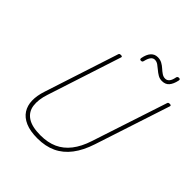

<svg xmlns="http://www.w3.org/2000/svg" viewBox="-318 -1447 1681 1681"><g transform="rotate(45 522.5 -607.0)"><path d="M422 19Q332 19 273.5 -6.5Q215 -32 186 -77Q157 -122 155.5 -182.5Q154 -243 178 -315L401 -1000Q403 -1008 407.5 -1011.5Q412 -1015 424 -1015Q434 -1015 438 -1011.5Q442 -1008 439 -1000L215 -312Q187 -227 196 -160Q205 -93 260.5 -56Q316 -19 422 -19Q512 -19 579.5 -49.5Q647 -80 696 -143Q745 -206 776 -301L1006 -1000Q1008 -1008 1012.5 -1011.5Q1017 -1015 1029 -1015Q1049 -1015 1044 -1000L815 -301Q780 -194 725.5 -122.5Q671 -51 596 -16Q521 19 422 19ZM582 -1103Q565 -1103 568 -1122Q578 -1175 602.5 -1202.5Q627 -1230 666 -1230Q696 -1230 719.5 -1217Q743 -1204 762 -1186.5Q781 -1169 801 -1155.5Q821 -1142 843 -1142Q866 -1142 881 -1160Q896 -1178 903 -1215Q906 -1233 924 -1233Q935 -1233 938 -1228.5Q941 -1224 939 -1213Q928 -1162 904.5 -1134.5Q881 -1107 838 -1107Q810 -1107 787 -1120.5Q764 -1134 744.5 -1151Q725 -1168 705 -1182Q685 -1196 663 -1196Q642 -1196 627 -1177.5Q612 -1159 603 -1120Q601 -1111 596.5 -1107Q592 -1103 582 -1103Z"/></g></svg>

Font: Playwrite BE VLG Thin
Style: Regular
Weight: 250
Designer: Veronika Burian, José Scaglione
Foundry: TypeTogether
Version: Version 1.002